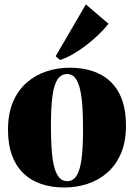

<svg xmlns="http://www.w3.org/2000/svg" viewBox="-20 -820 594 852"><path d="M15.5 -244Q15.5 -316.5 38 -368.5Q60.5 -420.5 99.2 -454Q138 -487.5 187 -503.5Q236 -519.5 289 -519.5Q367 -519.5 423 -491.2Q479 -463 509 -406Q539 -349 539 -262.5Q539 -190.5 516.5 -138.5Q494 -86.5 455.5 -53.2Q417 -20 368 -4Q319 12 265.5 12Q209 12 163 -3.5Q117 -19 84 -50.8Q51 -82.5 33.2 -130.8Q15.5 -179 15.5 -244ZM278.5 -16Q304 -16 319.5 -39.8Q335 -63.5 341.8 -114Q348.5 -164.5 348.5 -244.5Q348.5 -299 345.8 -344.2Q343 -389.5 335.5 -422.5Q328 -455.5 314.2 -473.5Q300.5 -491.5 279 -491.5Q251.5 -491.5 235.5 -468Q219.5 -444.5 212.8 -393.8Q206 -343 206 -261Q206 -207.5 208.8 -162.8Q211.5 -118 219.2 -85Q227 -52 241.2 -34Q255.5 -16 278.5 -16ZM246.5 -554 227 -570.5 361 -800.5 461.5 -714.5Q442 -690 416.5 -665.5Q391 -641 362.2 -619Q333.5 -597 304.2 -580Q275 -563 247.5 -554Z"/></svg>

Font: Merriweather 144pt Black
Style: Regular
Weight: 900
Version: Version 2.100